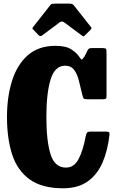

<svg xmlns="http://www.w3.org/2000/svg" viewBox="-20 -1020 630 1058"><path d="M18.5 -375Q18.5 -486.5 46.5 -575.2Q74.5 -664 133.5 -715.8Q192.5 -767.5 285.5 -767.5Q343.5 -767.5 374.2 -747.2Q405 -727 420 -702.5Q428.5 -689 432.2 -692.2Q436 -695.5 446 -709.5L463.5 -744.5Q468 -751 471.8 -753Q475.5 -755 487.5 -755H546Q561 -755 564 -750.8Q567 -746.5 567 -731V-492.5Q567 -480 563.5 -476.5Q560 -473 546.5 -473H460.5Q445 -473 441 -477.5Q437 -482 434.5 -494Q424 -540 414.2 -577.2Q404.5 -614.5 387.5 -636.2Q370.5 -658 339 -658Q282 -658 258.8 -582Q235.5 -506 235.5 -375Q235.5 -244 258.5 -170.2Q281.5 -96.5 343.5 -96.5Q389 -96.5 413.8 -145Q438.5 -193.5 452 -268Q455.5 -284.5 460.2 -289.8Q465 -295 480 -295H561Q577 -295 580.8 -291Q584.5 -287 583 -275.5Q573.5 -190.5 545 -124.5Q516.5 -58.5 463.5 -20.5Q410.5 17.5 327.5 17.5Q211.5 17.5 143.8 -31.2Q76 -80 47.2 -168Q18.5 -256 18.5 -375ZM192.5 -826.5 164.5 -855.5Q158.5 -861 158.5 -863.5Q158.5 -866 163 -872L257 -991.5Q261.5 -997.5 267.2 -998.8Q273 -1000 283.5 -1000H363Q379 -1000 386 -991.5L482 -870Q487.5 -864.5 479 -856L447.5 -824.5Q442 -819 440 -819.2Q438 -819.5 431.5 -824L334 -896.5Q321 -906 309 -897L210.5 -823.5Q202 -817.5 192.5 -826.5Z"/></svg>

Font: Besley* Condensed Heavy
Style: Regular
Weight: 800
Width: 3
Designer: Owen Earl
Foundry: indestructible type*
Version: Version 3.000; ttfautohint (v1.8.3)